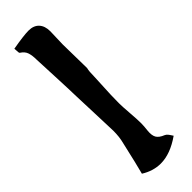

<svg xmlns="http://www.w3.org/2000/svg" viewBox="-273 -819 829 829"><g transform="rotate(-45 141.0 -405.0)"><path d="M36.1 -797.9Q36.6 -793.5 36.9 -786.4Q37.1 -779.3 37.6 -775.1Q38.1 -771 40 -769Q59.6 -756.8 65.2 -739Q70.8 -721.2 70.8 -694.8Q71.8 -672.4 75.4 -590.3Q79.1 -508.3 80.1 -463.9Q81.1 -428.7 84 -356Q86.9 -283.2 87.9 -245.1Q87.9 -207.5 80.1 -178.2Q55.2 -68.4 43.9 -26.9Q86.9 0 132.8 0Q191.4 0 256.8 -45.9Q255.4 -47.9 252.4 -52.5Q249.5 -57.1 247.6 -59.8Q245.6 -62.5 242.9 -65.9Q240.2 -69.3 237.3 -71.5Q234.4 -73.7 231 -75.2Q206.5 -85 198.2 -99.6Q189.9 -114.3 192.9 -142.1Q195.8 -165 195.8 -185.1Q195.8 -206.5 192.4 -249Q189 -291.5 189 -313Q189 -336.9 189.9 -362.8Q190.9 -388.7 192.6 -420.4Q194.3 -452.1 194.8 -467.8Q194.8 -500 199.2 -517.1Q199.2 -541.5 198 -590.3Q196.8 -639.2 196.8 -663.1Q196.8 -676.3 198 -702.6Q199.2 -729 199.2 -741.2Q199.2 -773.9 182.4 -792Q165.5 -810.1 134.8 -810.1Q106 -810.1 36.1 -797.9Z"/></g></svg>

Font: Sonetni venez
Style: Regular
Weight: 400
Designer: Alja Herlah
Foundry: Type Salon
Version: Version 1.000;hotconv 1.0.109;makeotfexe 2.5.65596